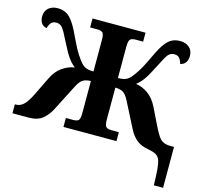

<svg xmlns="http://www.w3.org/2000/svg" viewBox="-127 -866 1313 1221"><g transform="rotate(15 529.5 -255.0)"><path d="M987 210Q986 144 982.5 104.5Q979 65 970.5 44Q962 23 944.5 13.5Q927 4 898 -1Q845 -10 815.5 -34.5Q786 -59 767 -96L679 -268Q660 -305 639.5 -316Q619 -327 590 -327V-120Q590 -80 600 -69.5Q610 -59 637 -59H685V0H336V-59H384Q409 -59 419 -68.5Q429 -78 429 -115V-327Q400 -327 379.5 -316Q359 -305 340 -268L252 -96Q232 -56 199 -28Q166 0 106 0H0V-59H8Q36 -59 58.5 -81Q81 -103 106 -154L162 -269Q188 -324 227 -351Q266 -378 308 -384Q285 -401 264 -429.5Q243 -458 211 -522Q191 -562 178 -585.5Q165 -609 152.5 -619Q140 -629 120 -629Q97 -629 85.5 -613.5Q74 -598 70 -579Q45 -584 34 -601.5Q23 -619 23 -644Q23 -679 46 -699.5Q69 -720 107 -720Q141 -720 166 -705Q191 -690 214 -654.5Q237 -619 265 -557Q290 -503 313.5 -467Q337 -431 350 -418Q367 -401 385 -395.5Q403 -390 429 -390V-598Q429 -635 419 -645Q409 -655 384 -655H336V-714H685V-655H637Q610 -655 600 -644.5Q590 -634 590 -594V-390Q616 -390 634 -395.5Q652 -401 669 -418Q682 -431 705.5 -467Q729 -503 754 -557Q782 -619 805 -654.5Q828 -690 853 -705Q878 -720 912 -720Q950 -720 973 -699.5Q996 -679 996 -644Q996 -619 985 -601.5Q974 -584 949 -579Q945 -598 933.5 -613.5Q922 -629 899 -629Q879 -629 866.5 -619Q854 -609 841 -585.5Q828 -562 808 -522Q776 -458 755 -429.5Q734 -401 711 -384Q753 -378 791.5 -351Q830 -324 857 -269L913 -154Q931 -118 945.5 -97Q960 -76 979 -67.5Q998 -59 1029 -59H1048V210Z"/></g></svg>

Font: Noto Serif SemiCondensed Black
Style: Regular
Weight: 900
Width: 4
Designer: Monotype Design Team
Foundry: Monotype Imaging Inc.
Version: Version 2.014; ttfautohint (v1.8.4.7-5d5b)